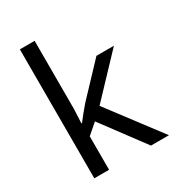

<svg xmlns="http://www.w3.org/2000/svg" viewBox="-182 -870 897 980"><g transform="rotate(-30 267.0 -380.0)"><path d="M172 -363V-760H85V0H172V-197L233 -250L419 0H525L293 -307L510 -536H407L236 -355C218 -335 184 -292 172 -276H168C169 -301 172 -342 172 -363Z"/></g></svg>

Font: Noto Sans Gurmukhi UI
Style: Regular
Weight: 400
Designer: Jelle Bosma - Monotype Design Team
Foundry: Monotype Imaging Inc.
Version: Version 2.004